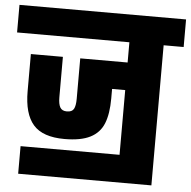

<svg xmlns="http://www.w3.org/2000/svg" viewBox="-63 -727 855 860"><g transform="rotate(5 364.5 -297.0)"><path d="M739 -674V-550H649V80H50V-44H495V-335H436V-292Q436 -223 418.5 -179.5Q401 -136 358.5 -114.5Q316 -93 243 -93Q145 -93 102.5 -141.5Q60 -190 60 -292V-459H204V-277Q204 -247 212.5 -232Q221 -217 243 -217Q266 -217 274 -231.5Q282 -246 282 -277V-459H495V-550H-10V-674Z"/></g></svg>

Font: Biryani Heavy
Style: Regular
Weight: 900
Designer: Dan Reynolds and Mathieu Réguer
Foundry: Dan Reynolds and Mathieu Réguer
Version: Version 1.003; ttfautohint (v1.1) -l 5 -r 5 -G 72 -x 0 -D la